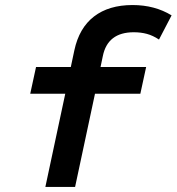

<svg xmlns="http://www.w3.org/2000/svg" viewBox="-20 -742 701 762"><path d="M160 0 239 -370H100L123 -476H261L275 -542Q294 -631 353 -676.5Q412 -722 506 -722Q594 -722 661 -681L611 -585Q587 -601 563 -607.5Q539 -614 511 -614Q407 -614 388 -519L379 -476H560L537 -370H357L278 0Z"/></svg>

Font: Sometype Mono
Style: Bold Italic
Weight: 700
Italic angle: -12°
Monospace: yes
Designer: Ryoichi Tsunekawa
Foundry: Dharma Type
Version: Version 1.000; ttfautohint (v1.8.3)